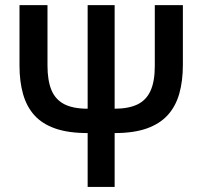

<svg xmlns="http://www.w3.org/2000/svg" viewBox="-20 -734 794 754"><path d="M698.2 -713.9V-480Q698.2 -416 684.1 -366.2Q669.9 -316.4 638.7 -282Q607.4 -247.6 556.2 -229.5Q504.9 -211.4 430.2 -211.4V0H324.2V-211.4Q249 -211.4 197.5 -229.2Q146 -247.1 115.2 -281.2Q84.5 -315.4 70.6 -364.5Q56.6 -413.6 56.6 -476.1V-713.9H166.5V-476.1Q166.5 -418.9 181.6 -381.3Q196.8 -343.8 231.4 -325.4Q266.1 -307.1 324.2 -307.1V-713.9H430.2V-307.1Q484.4 -307.1 519.3 -323.7Q554.2 -340.3 571 -377.2Q587.9 -414.1 587.9 -474.6V-713.9Z"/></svg>

Font: Open Sans SemiCondensed SemiBold
Style: Regular
Weight: 600
Width: 4
Designer: Monotype Design Team
Foundry: Monotype Imaging Inc.
Version: Version 3.000